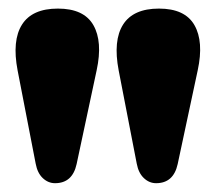

<svg xmlns="http://www.w3.org/2000/svg" viewBox="-20 -806 490 436"><path d="M334.5 -390Q319 -390 306.8 -401.5Q294.5 -413 290.5 -434.5L249.5 -646Q236.5 -714 259.5 -750.2Q282.5 -786.5 341 -786.5Q400 -786.5 421.5 -749Q443 -711.5 429 -646.5L383.5 -433.5Q374 -390 334.5 -390ZM105 -390Q89.5 -390 77.2 -401.5Q65 -413 61 -434.5L20 -646Q7 -714 30 -750.2Q53 -786.5 111.5 -786.5Q170.5 -786.5 192 -749Q213.5 -711.5 199.5 -646.5L154 -433.5Q144.5 -390 105 -390Z"/></svg>

Font: Fraunces 9pt S000 Black
Style: Regular
Weight: 900
Version: Version 1.000; ttfautohint (v1.8.3)